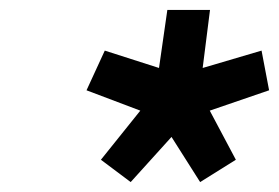

<svg xmlns="http://www.w3.org/2000/svg" viewBox="-20 -880 562 387"><path d="M507.2 -778 388.5 -743 403.3 -860H317.3L300.5 -743L191.2 -778L154.4 -698L262.8 -657L183.4 -558L243.4 -513L325.7 -604L383.4 -513L455.4 -558L402.8 -657L522.4 -698Z"/></svg>

Font: Hussar Techniczny
Style: Bold 
Weight: 700
Foundry: Cannot Into Space Fonts
Version: Version 0.77